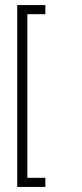

<svg xmlns="http://www.w3.org/2000/svg" viewBox="-20 -779 325 758"><path d="M159 -723H88V-77H159V-41H48V-759H159Z"/></svg>

Font: Ekushey Ghorautra
Style: Regular
Weight: 400
Designer: Al Mamun Sumon
Foundry: Al Mamun Sumon
Version: Version 1.0